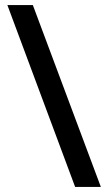

<svg xmlns="http://www.w3.org/2000/svg" viewBox="-20 -734 424 754"><path d="M109 -714 376 0H275L9 -714Z"/></svg>

Font: Noto Sans Thai Medium
Style: Regular
Weight: 500
Designer: Monotype Design Team
Foundry: Monotype Imaging Inc.
Version: Version 2.001